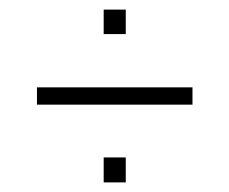

<svg xmlns="http://www.w3.org/2000/svg" viewBox="-20 -453 478 400"><path d="M57 -235V-271H381V-235ZM196 -73V-125H242V-73ZM196 -382V-433H242V-382Z"/></svg>

Font: Saira UltraCondensed ExtraLight
Style: Regular
Weight: 250
Width: 1
Designer: Hector Gatti with collaboration of the Omnibus-Type team
Foundry: Omnibus-Type
Version: Version 1.101